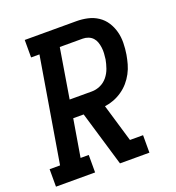

<svg xmlns="http://www.w3.org/2000/svg" viewBox="-140 -842 873 950"><g transform="rotate(-20 296.5 -367.5)"><path d="M-7 0V-92H48L140 -643H96V-735H368Q398 -735 427 -728.5Q456 -722 480 -706Q504 -690 519.5 -666Q535 -642 542.5 -614Q550 -586 549.5 -555Q549 -524 544 -494Q540 -471 533.5 -447.5Q527 -424 515 -401.5Q503 -379 486.5 -360Q470 -341 449 -326.5Q428 -312 404.5 -303Q381 -294 357 -291L416 -92H485V0H330L244 -289H189L156 -92H199V0ZM204 -382H321Q344 -382 366 -392Q388 -402 403.5 -421Q419 -440 427 -463Q435 -486 439 -508Q441 -523 442 -538.5Q443 -554 441 -569Q439 -584 434.5 -597.5Q430 -611 420.5 -621.5Q411 -632 397 -637.5Q383 -643 368 -643H247Z"/></g></svg>

Font: Iosevka Slab SmBdExObl
Style: Regular
Weight: 600
Width: 7
Italic angle: -9°
Monospace: yes
Designer: Belleve Invis
Foundry: Belleve Invis
Version: Version 11.1.0; ttfautohint (v1.8.3)